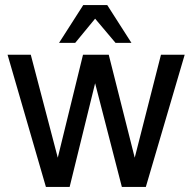

<svg xmlns="http://www.w3.org/2000/svg" viewBox="-20 -741 762 761"><path d="M558 0H463L357 -411L256 0H162L10 -524H102L209 -116L309 -524H411L514 -116L618 -524H712ZM310 -721H405L501 -571H438L357 -667L278 -571H214Z"/></svg>

Font: ColatingCofangSans
Style: Regular
Weight: 400
Foundry: GNU
Version: Version 412.227;June 27, 2022;FontCreator 11.0.0.2412 32-bit